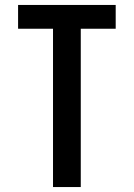

<svg xmlns="http://www.w3.org/2000/svg" viewBox="-20 -755 540 775"><path d="M194 0V-639H53V-735H447V-639H306V0Z"/></svg>

Font: Iosevka Web
Style: Bold
Weight: 700
Monospace: yes
Designer: Belleve Invis
Foundry: Belleve Invis
Version: Version 28.0.3; ttfautohint (v1.8.3)